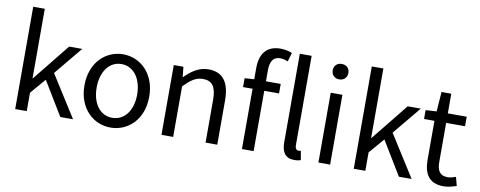

<svg xmlns="http://www.w3.org/2000/svg" viewBox="-68 -1133 3675 1471"><g transform="rotate(10 1770.0 -398.0)"><path d="M92 0H182V-143L284 -262L443 0H542L337 -324L518 -543H416L185 -256H182V-796H92Z M835 13C968 13 1087 -91 1087 -271C1087 -452 968 -557 835 -557C702 -557 583 -452 583 -271C583 -91 702 13 835 13ZM835 -63C741 -63 678 -146 678 -271C678 -396 741 -481 835 -481C929 -481 993 -396 993 -271C993 -146 929 -63 835 -63Z M1230 0H1321V-394C1376 -449 1414 -477 1470 -477C1542 -477 1573 -434 1573 -332V0H1664V-344C1664 -483 1612 -557 1498 -557C1424 -557 1368 -516 1316 -465H1313L1305 -543H1230Z M2263 13C2287 13 2302 10 2315 5L2303 -65C2293 -63 2288 -63 2283 -63C2270 -63 2258 -74 2258 -102V-796H2166V-108C2166 -31 2195 13 2263 13ZM1856 0H1947V-469H2062V-543H1947V-629C1947 -699 1972 -736 2024 -736C2043 -736 2065 -731 2085 -722L2105 -791C2080 -802 2047 -809 2014 -809C1906 -809 1856 -740 1856 -630V-543L1782 -538V-469H1856Z M2451 0H2542V-543H2451ZM2497 -655C2533 -655 2558 -679 2558 -716C2558 -751 2533 -775 2497 -775C2461 -775 2436 -751 2436 -716C2436 -679 2461 -655 2497 -655Z M2726 0H2816V-143L2918 -262L3077 0H3176L2971 -324L3152 -543H3050L2819 -256H2816V-796H2726Z M3426 13C3459 13 3495 3 3526 -7L3508 -75C3490 -68 3465 -61 3446 -61C3383 -61 3362 -99 3362 -166V-469H3509V-543H3362V-696H3286L3275 -543L3190 -538V-469H3271V-168C3271 -60 3310 13 3426 13Z"/></g></svg>

Font: Microsoft YaHei
Style: Regular
Weight: 400
Designer: Ryoko NISHIZUKA 西塚涼子 (kana, bopomofo & ideographs); Paul D. Hunt (Latin, Greek & Cyrillic); Sandoll Communications 산돌커뮤니
Foundry: Adobe
Version: Version 2.001;hotconv 1.0.111;makeotfexe 2.5.65597